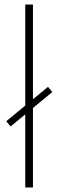

<svg xmlns="http://www.w3.org/2000/svg" viewBox="-20 -828 257 848"><path d="M211 -421.5 125.5 -351V0H91.5V-323L27 -269.5L7.5 -292.5L91.5 -361.5V-808H125.5V-389.5L192 -444.5Z"/></svg>

Font: Encode Sans Semi Expanded Thin
Style: Regular
Weight: 250
Width: 6
Designer: Multiple Designers
Foundry: Impallari Type
Version: Version 2.000